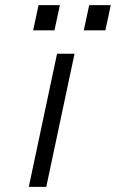

<svg xmlns="http://www.w3.org/2000/svg" viewBox="-20 -727 451 747"><path d="M92 0 202 -518H270L160 0ZM327 -707H411L390 -609H306ZM130 -707H213L192 -609H109ZM327 -707H411L390 -609H306ZM130 -707H213L192 -609H109Z"/></svg>

Font: Afta sans
Style: Italic
Weight: 400
Italic angle: -12°
Designer: par.qink
Foundry: Oriol Esparraguera Font
Version: Version 1.000